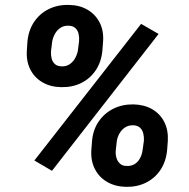

<svg xmlns="http://www.w3.org/2000/svg" viewBox="-20 -741 759 772"><path d="M87.9 -536.6 90.3 -574.2Q94.7 -619.1 116.9 -652.6Q139.2 -686 175.3 -704.1Q211.4 -722.2 256.3 -721.2Q299.8 -720.7 331.8 -701.9Q363.8 -683.1 380.6 -650.4Q397.5 -617.7 394.5 -574.2L391.6 -536.6Q387.2 -491.7 365 -458.5Q342.8 -425.3 307.1 -407.5Q271.5 -389.6 226.1 -390.6Q183.6 -391.1 151.4 -409.7Q119.1 -428.2 102.3 -460.9Q85.4 -493.7 87.9 -536.6ZM189.9 -574.2 185.1 -534.7Q184.1 -520 187.5 -506.1Q190.9 -492.2 200.7 -483.4Q210.4 -474.6 228 -474.1Q246.1 -473.6 259.5 -482.4Q272.9 -491.2 281.2 -505.6Q289.6 -520 293 -536.6L297.9 -574.7Q299.3 -589.8 296.1 -604.2Q293 -618.7 283.2 -627.9Q273.4 -637.2 255.4 -637.7Q236.8 -638.2 223.1 -629.2Q209.5 -620.1 201.2 -605.5Q192.9 -590.8 189.9 -574.2ZM347.2 -136.7 350.1 -174.3Q354 -219.2 376.7 -252.4Q399.4 -285.6 435.3 -303.7Q471.2 -321.8 516.6 -321.3Q560.1 -320.3 592 -301.8Q624 -283.2 640.6 -250.5Q657.2 -217.8 654.8 -174.3L651.9 -136.7Q647.5 -91.8 625.5 -58.3Q603.5 -24.9 567.4 -6.8Q531.2 11.2 486.3 10.3Q443.4 9.3 411.1 -9.3Q378.9 -27.8 361.8 -60.8Q344.7 -93.8 347.2 -136.7ZM449.7 -174.3 445.3 -134.8Q444.3 -120.1 448.2 -106.4Q452.1 -92.8 461.9 -83.5Q471.7 -74.2 487.8 -73.7Q507.8 -72.8 521.2 -81.1Q534.7 -89.4 542.7 -104.2Q550.8 -119.1 553.2 -136.7L558.6 -174.8Q559.6 -189.9 556.2 -204.1Q552.7 -218.3 543 -227.5Q533.2 -236.8 515.6 -237.3Q497.1 -237.8 483.4 -229Q469.7 -220.2 461.2 -205.8Q452.6 -191.4 449.7 -174.3ZM617.7 -604.5 189 -54.2 118.2 -95.7 547.4 -645Z"/></svg>

Font: Roboto ExtraBold
Style: Italic
Weight: 800
Designer: Christian Robertson
Foundry: Google
Version: Version 3.009; 2024